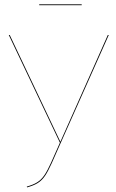

<svg xmlns="http://www.w3.org/2000/svg" viewBox="-20 -838 525 866"><path d="M348.5 -814.6V-818.5H156.8V-814.6ZM470.6 -680.1H466.3L252.3 -198.6L23.9 -680.1H19.6L250 -194.9H250.5C183.4 -44.1 180.1 -19.6 100.8 3.6L102.3 7.2C183 -16.3 186.1 -40.6 254.5 -194.9Z"/></svg>

Font: Fira Sans Four
Style: Regular
Weight: 100
Designer: Carrois Corporate & Edenspiekermann AG
Foundry: Carrois Corporate GbR & Edenspiekermann AG
Version: Version 4.203;PS 004.203;hotconv 1.0.88;makeotf.lib2.5.64775